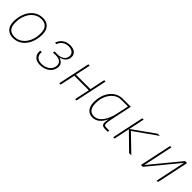

<svg xmlns="http://www.w3.org/2000/svg" viewBox="303 -1762 2994 2994"><g transform="rotate(45 1800.0 -265.0)"><path d="M241 12Q160 12 114 -38Q68 -88 68 -178Q68 -252 87.5 -317.5Q107 -383 144.5 -433.5Q182 -484 236 -513Q290 -542 359 -542Q440 -542 486 -492Q532 -442 532 -352Q532 -279 512.5 -213Q493 -147 455.5 -96.5Q418 -46 364 -17Q310 12 241 12ZM247 -18Q322 -18 379 -61.5Q436 -105 468 -179Q500 -253 500 -346Q500 -432 462 -472Q424 -512 353 -512Q278 -512 221 -469Q164 -426 132 -351.5Q100 -277 100 -184Q100 -99 138.5 -58.5Q177 -18 247 -18Z M837 12Q758 12 716.5 -33.5Q675 -79 686 -150L718 -152Q710 -91 743 -54.5Q776 -18 843 -18Q916 -18 967.5 -52.5Q1019 -87 1032 -145Q1045 -205 1009.5 -239Q974 -273 902 -271L846 -269L853 -301L908 -299Q971 -297 1014 -323Q1057 -349 1067 -396Q1078 -449 1045.5 -480.5Q1013 -512 951 -512Q893 -512 850.5 -481.5Q808 -451 791 -399L760 -402Q781 -467 833 -504.5Q885 -542 957 -542Q1034 -542 1073.5 -502.5Q1113 -463 1099 -396Q1091 -356 1057.5 -327Q1024 -298 972 -285Q1027 -270 1051 -233Q1075 -196 1064 -144Q1048 -72 986.5 -30Q925 12 837 12Z M1254 0 1366 -530H1396L1343 -279H1663L1716 -530H1746L1634 0H1604L1657 -249H1337L1284 0Z M1994 12Q1924 12 1883 -37Q1842 -86 1842 -174Q1842 -277 1878.5 -357.5Q1915 -438 1979 -484Q2043 -530 2125 -530H2303L2226 -168Q2221 -144 2217.5 -117.5Q2214 -91 2214 -72Q2214 -50 2225 -40Q2236 -30 2262 -30H2330L2324 0H2255Q2228 0 2207 -13.5Q2186 -27 2186 -66Q2186 -80 2189 -101.5Q2192 -123 2197 -148Q2160 -70 2111 -29Q2062 12 1994 12ZM1998 -18Q2079 -18 2140 -97.5Q2201 -177 2229 -316L2267 -502H2119Q2051 -502 1995.5 -460Q1940 -418 1907 -345.5Q1874 -273 1874 -182Q1874 -98 1907.5 -58Q1941 -18 1998 -18Z M2444 0 2556 -530H2586L2531 -269L2897 -530H2945L2570 -265L2844 0H2795L2529 -261L2474 0Z M3056 0 3168 -530H3198L3094 -37L3500 -530H3544L3432 0H3402L3507 -497L3097 0Z"/></g></svg>

Font: Geist Mono Thin
Style: Italic
Weight: 100
Italic angle: -12°
Monospace: yes
Designer: Basement.studio, Andrés Briganti, Mateo Zaragoza
Foundry: Basement.studio, Vercel, Andrés Briganti, Guido Ferreyra, Mateo Zaragoza
Version: Version 1.500; ttfautohint (v1.8.4.7-5d5b)